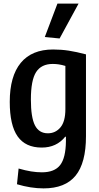

<svg xmlns="http://www.w3.org/2000/svg" viewBox="-20 -823 550 1063"><path d="M228 -618 298 -803H415L310 -610ZM221 220Q151 220 74 197L83 110Q121 121 152 126Q183 131 212 131Q282 131 313 91Q344 51 345 -41V-66H341Q293 -6 211 -6Q121 -6 77.5 -68Q34 -130 34 -259Q34 -401 95 -475Q156 -549 274 -549Q319 -549 361 -542.5Q403 -536 456 -522V-69Q456 79 398.5 149.5Q341 220 221 220ZM245 -85Q287 -85 314.5 -117.5Q342 -150 342 -219V-458Q322 -464 305.5 -466.5Q289 -469 272 -469Q209 -469 180 -424Q151 -379 151 -272Q151 -173 173.5 -129Q196 -85 245 -85Z"/></svg>

Font: Encode Sans Compressed
Style: SemiBold
Weight: 600
Designer: Pablo Impallari, Andres Torresi
Foundry: Pablo Impallari, Andres Torresi
Version: Version 1.000; ttfautohint (v1.00) -l 8 -r 50 -G 200 -x 14 -